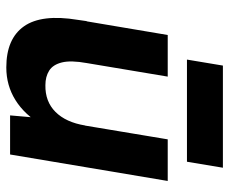

<svg xmlns="http://www.w3.org/2000/svg" viewBox="-79 -636 727 609"><g transform="rotate(90 284.5 -331.5)"><path d="M346 0 354 -92 422 -500H554L470 0ZM46 -233 91 -500H223L180 -243ZM180 -243Q171 -193 178 -164.5Q185 -136 204 -124Q223 -112 250 -112Q302 -111 335 -144Q368 -177 378 -238L422 -237Q409 -157 376.5 -101.5Q344 -46 297.5 -17Q251 12 194 12Q103 12 63.5 -44Q24 -100 43 -215L47 -243ZM169 -561 188 -675H512L493 -561Z"/></g></svg>

Font: Figtree
Style: Bold Italic
Weight: 700
Italic angle: -9.5°
Foundry: Erik Kennedy
Version: Version 2.001;gftools[0.9.30]